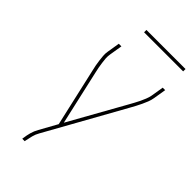

<svg xmlns="http://www.w3.org/2000/svg" viewBox="-271 -968 1042 1042"><g transform="rotate(45 250.0 -447.0)"><path d="M131 0 132 -7Q135 -30 141 -52Q147 -74 159 -95L215 -196L139 -531Q135 -547 132 -563Q129 -579 127 -595Q125 -611 123.5 -628Q122 -645 125 -662L137 -735H157L145 -662Q142 -645 143 -629Q144 -613 146.5 -597Q149 -581 151.5 -565.5Q154 -550 158 -535L229 -221L407 -539Q415 -554 423.5 -569Q432 -584 439 -599Q446 -614 452.5 -630Q459 -646 462 -662L474 -735H493L481 -662Q478 -644 471.5 -627.5Q465 -611 457.5 -595Q450 -579 441.5 -563Q433 -547 424 -531L176 -86Q165 -67 160 -47Q155 -27 151 -7L150 0ZM190 -876V-894H490V-876Z"/></g></svg>

Font: Iosevka Curly Thin Oblique
Style: Regular
Weight: 100
Italic angle: -9°
Monospace: yes
Designer: Belleve Invis
Foundry: Belleve Invis
Version: Version 11.1.0; ttfautohint (v1.8.3)